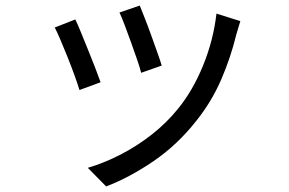

<svg xmlns="http://www.w3.org/2000/svg" viewBox="-20 -596 1040 691"><path d="M362 75 296 8Q354 -9 413.5 -39.5Q473 -70 526.5 -112Q580 -154 621 -205Q674 -270 711 -360.5Q748 -451 759 -547L845 -520Q840 -504 836.5 -492Q833 -480 830 -470Q810 -388 776 -309.5Q742 -231 688 -163Q619 -75 532.5 -16Q446 43 362 75ZM266 -272Q260 -292 248.5 -324Q237 -356 223 -391Q209 -426 196.5 -455Q184 -484 177 -497L251 -526Q259 -510 271 -480.5Q283 -451 297 -416.5Q311 -382 323 -351Q335 -320 342 -300ZM488 -334Q484 -351 474 -380Q464 -409 452 -442.5Q440 -476 429 -505Q418 -534 410 -551L483 -576Q489 -561 500.5 -532Q512 -503 524 -469.5Q536 -436 546.5 -406.5Q557 -377 562 -360Z"/></svg>

Font: Chocolate Classical Sans
Style: Regular
Weight: 400
Designer: 田海東、宇文滿月
Foundry: Moonlit Owen
Version: Version 1.001